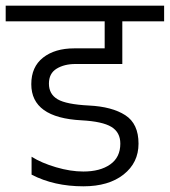

<svg xmlns="http://www.w3.org/2000/svg" viewBox="-40 -654 597 675"><path d="M390 -429V-579H537V-634H-20V-579H328V-484H221C175.7 -484 139.2 -473.2 111.5 -451.5C83.8 -429.8 70 -398.7 70 -358C70 -279.3 129 -237 247 -231C295.7 -228.3 330.5 -220.7 351.5 -208C372.5 -195.3 383 -175.7 383 -149C383 -117 371.2 -92.7 347.5 -76C323.8 -59.3 292.3 -51 253 -51C223 -51 191 -56 157 -66C123 -76 94.3 -88.3 71 -103V-40C123.7 -12.7 184.3 1 253 1C312.3 1 359.5 -12.8 394.5 -40.5C429.5 -68.2 447 -104.3 447 -149C447 -195.7 431.5 -229 400.5 -249C369.5 -269 327 -280.3 273 -283C219.7 -285.7 182.8 -293 162.5 -305C142.2 -317 132 -335.3 132 -360C132 -384 141 -401.5 159 -412.5C177 -423.5 199 -429 225 -429Z"/></svg>

Font: Hind Light
Style: Regular
Weight: 300
Designer: Manushi Parikh, Satya Rajpurohit
Foundry: Indian Type Foundry
Version: Version 1.201;PS 1.0;hotconv 1.0.78;makeotf.lib2.5.61930; tt